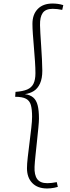

<svg xmlns="http://www.w3.org/2000/svg" viewBox="-20 -843 397 1089"><path d="M68 -322Q110 -325 134.5 -335.5Q159 -346 170 -368.5Q181 -391 181 -428Q181 -456 178.5 -494Q176 -532 172.5 -572.5Q169 -613 166.5 -648.5Q164 -684 164 -708Q164 -761 194 -792Q224 -823 278 -823Q293 -823 308 -821Q323 -819 339 -814L333 -787Q317 -790 304.5 -791.5Q292 -793 279 -793Q239 -793 222.5 -770Q206 -747 207 -700Q207 -685 209 -653Q211 -621 213.5 -582Q216 -543 218 -506Q220 -469 220 -442Q220 -398 207 -369.5Q194 -341 172 -327Q150 -313 121 -309Q151 -305 168.5 -290Q186 -275 193.5 -246Q201 -217 201 -170Q201 -153 197.5 -117.5Q194 -82 189.5 -39.5Q185 3 181 41.5Q177 80 176 103Q174 149 191 172.5Q208 196 248 196Q261 196 273.5 194.5Q286 193 302 190L308 217Q298 220 287.5 222Q277 224 267 225Q257 226 247 226Q193 226 163 195Q133 164 133 111Q133 87 137.5 48Q142 9 147.5 -34.5Q153 -78 157.5 -117.5Q162 -157 162 -181Q162 -223 155 -247.5Q148 -272 127.5 -283Q107 -294 66 -294Z"/></svg>

Font: Literata ExtraLight
Style: Italic
Weight: 250
Italic angle: -2°
Designer: Latin by Veronika Burian and Jose Scaglione. Greek by Irene Vlachou. Cyrillic by Vera Evstafieva
Foundry: TypeTogether
Version: Version 3.002